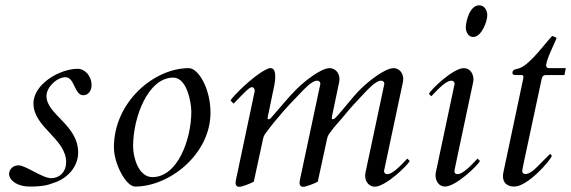

<svg xmlns="http://www.w3.org/2000/svg" viewBox="-20 -700 2183 734"><path d="M14.6 -33.7C18.1 -3.9 55.2 13.2 91.8 13.2C155.3 13.2 168.5 4.4 185.5 -1C238.3 -17.6 278.8 -63 278.8 -116.7C278.8 -223.1 157.7 -261.7 157.7 -333C157.7 -366.7 196.8 -404.8 231 -404.8C265.1 -404.8 264.6 -335.9 297.9 -335.9C318.8 -335.9 330.1 -355 330.1 -374C330.1 -410.6 303.7 -437 277.3 -437C208 -437 107.9 -378.4 107.9 -304.7C107.9 -212.4 232.9 -170.4 232.9 -79.6C232.9 -45.9 210.9 -19 174.8 -19C142.1 -19 77.6 -67.9 51.3 -67.9C30.3 -67.9 14.6 -53.7 14.6 -33.7Z M701.7 -439.5C568.8 -439.5 415.5 -310.1 415.5 -136.7C415.5 -74.2 461.4 13.2 496.6 13.2C629.4 13.2 784.7 -111.8 784.7 -269C784.7 -361.8 738.3 -439.5 701.7 -439.5ZM488.8 -140.6C488.8 -252.9 546.4 -403.3 642.1 -403.3C696.8 -403.3 711.4 -302.7 711.4 -273.4C711.4 -166 658.2 -22.9 563 -22.9C508.3 -22.9 488.8 -100.6 488.8 -140.6Z M888.2 -41.5C886.7 -34.2 880.4 -7.8 880.4 0C880.4 6.8 884.8 14.2 894 14.2C904.3 14.2 934.1 3.4 950.2 -5.4L985.4 -168C989.3 -186.5 997.1 -192.4 1001.5 -198.7C1008.3 -208.5 1032.2 -238.8 1043.5 -251C1069.8 -284.2 1100.6 -314.9 1129.4 -345.2C1144.5 -361.3 1172.9 -391.6 1192.4 -391.6C1199.2 -391.6 1204.6 -386.7 1204.6 -380.9V-378.9L1132.8 -41.5C1131.3 -34.2 1125 -7.8 1125 0C1125 6.8 1129.4 14.2 1138.7 14.2C1148.9 14.2 1178.7 3.4 1194.8 -5.4L1230 -168C1233.9 -186.5 1241.7 -192.4 1246.1 -198.7C1252.9 -208.5 1278.8 -238.8 1290 -251C1316.4 -284.2 1345.2 -314.9 1374 -345.2C1389.2 -361.3 1417.5 -391.6 1437 -391.6C1443.8 -391.6 1449.2 -386.7 1449.2 -380.9V-378.9L1377.4 -41C1376.5 -36.6 1376 -32.2 1376 -27.8C1376 -2.9 1393.1 13.7 1412.6 13.7C1453.6 13.7 1536.1 -65.4 1546.4 -84.5L1537.1 -93.8C1526.9 -84 1485.4 -34.2 1460.4 -34.2C1453.6 -34.2 1448.2 -39.1 1448.2 -44.9V-46.9L1520 -384.8C1521 -389.2 1521.5 -393.6 1521.5 -397.9C1521.5 -422.9 1504.4 -439.5 1484.9 -439.5C1450.7 -439.5 1386.7 -387.7 1356.9 -357.9C1325.7 -326.7 1299.3 -289.6 1269 -256.8C1263.7 -251 1258.3 -244.1 1252.9 -244.1C1250.5 -244.1 1248.5 -244.6 1248.5 -249.5C1248.5 -251.5 1249 -253.4 1249.5 -256.8L1276.4 -385.3C1277.3 -390.6 1277.8 -393.6 1277.8 -397.9C1277.8 -422.9 1259.8 -439.5 1240.2 -439.5C1206.1 -439.5 1142.1 -387.7 1112.3 -357.9C1081.1 -326.7 1052.2 -290 1022.5 -256.8C1017.6 -251 1012.7 -244.1 1007.3 -244.1C1004.9 -244.1 1002.9 -245.6 1002.9 -249.5L1028.8 -374.5C1031.7 -389.6 1032.2 -398.4 1032.2 -404.8C1032.2 -415 1032.2 -439.5 1014.6 -439.5C1007.8 -439.5 1004.4 -438 994.1 -432.6C944.8 -407.2 869.6 -331.5 861.3 -315.9L873 -303.7C909.7 -341.3 932.6 -366.7 942.4 -366.7C950.2 -366.7 953.6 -360.8 953.6 -353V-351.1Z M1788.6 -384.8C1789.6 -388.7 1790 -392.6 1790 -396.5C1790 -418 1776.9 -439.5 1753.4 -439.5C1712.4 -439.5 1629.9 -360.4 1619.6 -341.3L1628.9 -332C1639.2 -341.8 1680.7 -391.6 1705.6 -391.6C1712.4 -391.6 1717.8 -386.7 1717.8 -380.9V-378.9L1647.5 -47.4C1645 -36.6 1645 -33.7 1645 -29.8C1645 -8.3 1657.7 13.2 1681.2 13.2C1722.2 13.2 1804.7 -65.4 1814.9 -84.5L1805.7 -93.8C1795.4 -84 1753.9 -34.2 1729 -34.2C1721.7 -34.2 1717.3 -38.1 1717.3 -44.9C1717.3 -51.3 1717.8 -50.3 1788.6 -384.8ZM1760.7 -594.7C1760.7 -578.6 1770 -558.6 1789.1 -558.6C1820.8 -558.6 1842.8 -617.7 1842.8 -641.6C1842.8 -659.7 1833 -679.7 1812 -679.7C1776.4 -679.7 1761.2 -621.1 1760.7 -594.7Z M1904.8 -43C1903.3 -36.6 1902.8 -31.2 1902.8 -26.4C1902.8 2.4 1922.9 13.2 1946.3 13.2C1997.1 13.2 2084 -85.9 2089.8 -104.5L2083 -111.8L2028.8 -57.6C2016.1 -44.9 2001 -34.7 1988.3 -34.7C1982.9 -34.7 1976.6 -38.1 1976.6 -45.9C1976.6 -47.4 1976.6 -51.3 1982.4 -78.6L2050.3 -396C2052.7 -408.2 2057.1 -413.1 2066.9 -413.1H2137.7L2143.1 -439.5H2079.6C2069.8 -439.5 2067.9 -445.3 2067.9 -450.2V-452.1C2071.3 -478.5 2097.2 -527.3 2107.9 -554.7C2104.5 -557.1 2095.7 -561.5 2090.8 -562.5C2068.8 -540.5 2008.3 -455.1 1966.8 -439.5C1956.1 -435.5 1939 -436 1939 -421.9C1939 -414.1 1944.8 -413.1 1951.7 -413.1H1973.6C1978 -413.1 1981 -411.6 1981 -405.8C1981 -403.8 1980.5 -400.9 1980 -397.9Z"/></svg>

Font: Cardo
Style: Italic
Weight: 400
Designer: David J. Perry
Foundry: David J. Perry
Version: Version 0.99